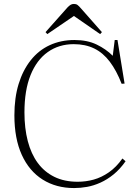

<svg xmlns="http://www.w3.org/2000/svg" viewBox="-20 -940 700 974"><path d="M356 14Q265 14 196.5 -29Q128 -72 90.5 -154.5Q53 -237 53 -355Q53 -444 74.5 -514Q96 -584 136 -634.5Q176 -685 232.5 -711Q289 -737 358 -737Q423 -737 470.5 -714Q518 -691 552 -657L562 -737H576L612 -516L597 -515Q571 -582 537 -627Q503 -672 458 -694Q413 -716 354 -716Q279 -716 222.5 -676Q166 -636 135 -559Q104 -482 104 -370Q104 -289 121 -224Q138 -159 171.5 -113.5Q205 -68 255.5 -43Q306 -18 374 -18Q416 -18 455.5 -29Q495 -40 532.5 -66Q570 -92 601 -136L617 -122Q589 -82 556.5 -55.5Q524 -29 489.5 -13.5Q455 2 421.5 8Q388 14 356 14ZM220 -767 211 -777 323 -903Q331 -911 338 -915.5Q345 -920 355 -920Q366 -920 373 -915Q380 -910 392 -896L497 -777L488 -767L355 -859Z"/></svg>

Font: Literata 60pt ExtraLight
Style: Regular
Weight: 250
Designer: Latin by Veronika Burian and Jose Scaglione. Greek by Irene Vlachou. Cyrillic by Vera Evstafieva.
Foundry: TypeTogether
Version: Version 3.103;gftools[0.9.29]